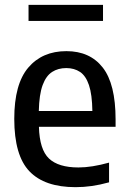

<svg xmlns="http://www.w3.org/2000/svg" viewBox="-20 -764 530 794"><path d="M292.5 10Q164.5 10 101.8 -55.5Q39 -121 39 -272.5Q39 -416.5 97 -484.5Q155 -552.5 254.5 -552.5Q352 -552.5 405 -484.5Q458 -416.5 458 -270V-239.5H141Q143.5 -145.5 182.5 -108.5Q221.5 -71.5 304.5 -71.5Q359.5 -71.5 431 -91.5V-10Q393 0.5 359.5 5.2Q326 10 292.5 10ZM254 -482.5Q220.5 -482.5 195.5 -466.5Q170.5 -450.5 156.2 -411.8Q142 -373 140.5 -305H362Q361 -373 348 -411.8Q335 -450.5 311 -466.5Q287 -482.5 254 -482.5ZM98 -677.5V-744H406V-677.5Z"/></svg>

Font: Encode Sans SmCnd Md
Style: Regular
Weight: 500
Width: 4
Designer: Multiple Designers
Foundry: Impallari Type
Version: Version 3.002; ttfautohint (v1.8.3) -l 8 -r 50 -G 200 -x 14 